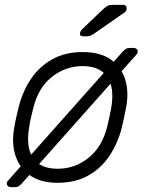

<svg xmlns="http://www.w3.org/2000/svg" viewBox="-20 -745 596 793"><path d="M218 10Q149 10 105 -20Q61 -50 44 -102Q27 -154 39 -218Q41 -233 47 -260Q53 -287 57 -302Q73 -367 107.5 -418.5Q142 -470 195.5 -500Q249 -530 321 -530Q393 -530 436.5 -500Q480 -470 496.5 -418.5Q513 -367 501 -302Q498 -287 492.5 -260Q487 -233 483 -218Q467 -154 432.5 -102Q398 -50 344.5 -20Q291 10 218 10ZM218 -48Q289 -48 345.5 -93Q402 -138 423 -223Q427 -238 431.5 -260Q436 -282 439 -297Q454 -383 423 -427.5Q392 -472 321 -472Q251 -472 194.5 -427.5Q138 -383 117 -297Q113 -282 108 -260Q103 -238 101 -223Q86 -138 116 -93Q146 -48 218 -48ZM24 28Q19 28 13.5 24Q8 20 8 13Q8 6 15 -1L487 -532Q493 -538 499 -542.5Q505 -547 517 -547H534Q539 -547 544 -543Q549 -539 549 -533Q549 -525 542 -518L70 13Q64 19 58 23.5Q52 28 41 28ZM323 -595Q307 -595 311 -611Q313 -618 319 -624L406 -707Q417 -717 424.5 -721Q432 -725 447 -725H488Q503 -725 503 -710Q503 -699 495 -694L367 -605Q357 -598 350.5 -596.5Q344 -595 334 -595Z"/></svg>

Font: Rubik Light
Style: Italic
Weight: 300
Italic angle: -12°
Designer: Hubert and Fischer
Foundry: Hubert and Fischer
Version: Version 2.300;gftools[0.9.30]